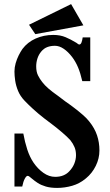

<svg xmlns="http://www.w3.org/2000/svg" viewBox="-20 -900 540 940"><path d="M328.1 -879.9 388.2 -775.9 152.8 -732.9 122.1 -778.8ZM241.2 -729Q274.9 -729 301.3 -717.8Q327.6 -706.5 348.1 -693.8Q355 -690.4 359.6 -686.3Q364.3 -682.1 368.2 -682.1Q375 -682.1 378.9 -691.9Q382.8 -701.7 384.8 -716.8H421.9V-502.9H382.8Q374 -541.5 362.1 -570.1Q350.1 -598.6 333 -621.1Q313.5 -646.5 292 -661.1Q270.5 -675.8 249 -675.8Q228 -675.8 211.4 -669.4Q194.8 -663.1 182.1 -647.9Q169.4 -632.8 163.3 -613.8Q157.2 -594.7 157.2 -575.2Q157.2 -548.8 166 -531Q174.8 -513.2 187 -498Q208.5 -469.2 263.2 -431.2L300.8 -402.8Q320.8 -389.2 343.5 -371.8Q366.2 -354.5 386 -337.2Q405.8 -319.8 417 -305.2Q443.4 -272.5 455.1 -237.5Q466.8 -202.6 466.8 -163.1Q466.8 -124.5 449 -88.1Q431.2 -51.8 400.9 -26.9Q370.1 -1 333.5 9.5Q296.9 20 259.8 20Q227.5 20 204.3 13.2Q181.2 6.3 165.3 -3.9Q149.4 -14.2 138.2 -23.9Q128.9 -31.7 124 -35.4Q119.1 -39.1 115.2 -39.1Q108.9 -39.1 101.3 -25.1Q93.8 -11.2 88.9 13.2H50.8V-246.1H94.2Q101.6 -204.6 113.5 -168Q125.5 -131.3 144 -104Q165 -73.2 192.6 -53.7Q220.2 -34.2 250 -34.2Q272.9 -34.2 290 -41.3Q307.1 -48.3 318.8 -61Q335.4 -78.1 343.8 -98.9Q352.1 -119.6 352.1 -140.1Q352.1 -162.6 344.7 -179.9Q337.4 -197.3 324.2 -213.9Q309.1 -230.5 283.9 -252Q258.8 -273.4 232.9 -293L194.8 -321.8Q165 -345.2 141.1 -367.2Q117.2 -389.2 100.1 -407.2Q79.1 -429.2 68.6 -454.6Q58.1 -480 54.4 -504.9Q50.8 -529.8 50.8 -549.8Q50.8 -569.8 56.6 -590.3Q62.5 -610.8 71.5 -628.9Q80.6 -647 89.8 -660.2Q114.7 -693.4 154.3 -711.2Q193.8 -729 241.2 -729Z"/></svg>

Font: BIZ UDMincho
Style: Bold
Weight: 700
Monospace: yes
Designer: TypeBank Co., Ltd.
Foundry: Morisawa Inc.
Version: Version 1.06